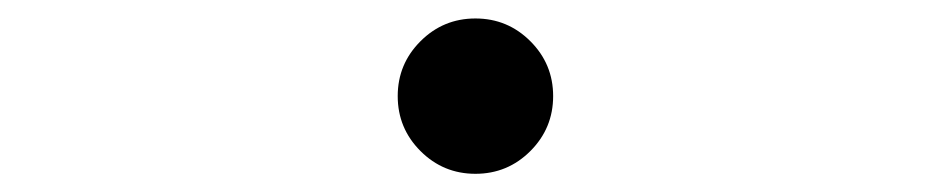

<svg xmlns="http://www.w3.org/2000/svg" viewBox="-20 -485 1040 210"><path d="M560.1 -439.9Q585 -415 585 -379.9Q585 -344.7 560.1 -319.8Q535.2 -294.9 500 -294.9Q464.8 -294.9 439.9 -319.8Q415 -344.7 415 -379.9Q415 -415 439.9 -439.9Q464.8 -464.8 500 -464.8Q535.2 -464.8 560.1 -439.9Z"/></svg>

Font: GenYoMin TW TTF ExtraLight
Style: Regular
Weight: 250
Version: Version 1.300